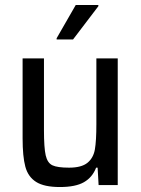

<svg xmlns="http://www.w3.org/2000/svg" viewBox="-20 -745 567 773"><path d="M71 -188V-510H157V-221Q157 -150 164 -119.5Q171 -89 191 -79.5Q211 -70 258 -70Q308 -70 332 -89.5Q356 -109 362 -143.5Q368 -178 368 -245V-510H454V0H377L373 -70H367Q352 -31 318 -11.5Q284 8 221 8Q158 8 125.5 -12.5Q93 -33 82 -74Q71 -115 71 -188ZM208 -586V-591L285 -725H376V-720L274 -586Z"/></svg>

Font: Saira Semi Condensed
Style: Regular
Weight: 400
Width: 4
Designer: Hector Gatti with collaboration of the Omnibus-Type team
Foundry: Omnibus-Type
Version: Version 1.001; ttfautohint (v1.8)